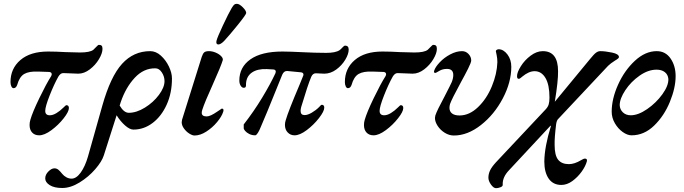

<svg xmlns="http://www.w3.org/2000/svg" viewBox="-20 -695 3584 1006"><path d="M135 -40Q135 -54 139 -67Q150 -106 186 -180.5Q222 -255 248 -296Q251 -302 251 -306Q251 -316 239 -318L180 -320Q132 -322 107 -307.5Q82 -293 70 -250Q64 -233 51 -233Q44 -233 39.5 -242.5Q35 -252 35 -265Q35 -336 87 -380.5Q139 -425 232 -425Q273 -425 323 -422L399 -420Q451 -420 469 -434Q475 -439 484.5 -449.5Q494 -460 498 -460Q508 -460 512.5 -455.5Q517 -451 517 -439Q517 -416 498.5 -385Q480 -354 450.5 -331.5Q421 -309 390 -309Q371 -309 339 -311L311 -312Q297 -312 286 -294Q263 -253 240 -194.5Q217 -136 217 -114Q217 -91 241 -91Q257 -91 276 -102.5Q295 -114 313 -132Q325 -144 327 -144Q341 -144 341 -129Q341 -110 313.5 -75Q286 -40 249.5 -13Q213 14 185 14Q162 14 148.5 -0.5Q135 -15 135 -40Z M881 -284Q881 -208 853.5 -147Q826 -86 780 -51Q734 -16 679 -16Q660 -16 635.5 -37.5Q611 -59 591 -91L524 119Q514 151 479 191.5Q444 232 397 261Q350 290 306 290Q264 290 240.5 275Q217 260 217 240Q217 220 233.5 203.5Q250 187 265 187Q277 187 286 194.5Q295 202 306 216Q315 227 328 234Q341 241 355 241Q380 241 403 209Q426 177 441 125L516 -141Q559 -294 619.5 -360.5Q680 -427 767 -427Q797 -427 823 -403.5Q849 -380 865 -346.5Q881 -313 881 -284ZM842 -270Q842 -294 828 -315.5Q814 -337 794 -337Q733 -338 686 -287.5Q639 -237 613 -161L607 -142Q629 -104 655 -104Q695 -104 739 -131Q783 -158 812.5 -197.5Q842 -237 842 -270Z M932 -55Q932 -60 934 -68L1037 -397Q1043 -415 1050.5 -421Q1058 -427 1075 -427Q1092 -427 1110 -419.5Q1128 -412 1139 -400.5Q1150 -389 1147 -379Q1138 -349 1096 -255Q1052 -158 1040 -120Q1037 -111 1037 -104Q1037 -85 1063 -85Q1082 -85 1118 -110Q1141 -126 1142 -126Q1151 -126 1151 -118Q1151 -112 1149 -108Q1142 -85 1117.5 -55.5Q1093 -26 1061 -5.5Q1029 15 999 15Q988 15 972 5Q956 -5 944 -21.5Q932 -38 932 -55ZM1114 -480Q1118 -498 1148 -562Q1178 -626 1194 -653Q1202 -666 1207 -670.5Q1212 -675 1221 -675Q1234 -675 1252 -657Q1270 -639 1270 -627Q1270 -619 1225.5 -564Q1181 -509 1154 -480Q1136 -462 1124 -462Q1111 -462 1114 -480Z M1257 -25V-43Q1310 -111 1353.5 -183Q1397 -255 1423 -311L1425 -319Q1425 -330 1413 -331L1378 -333Q1329 -335 1300 -315Q1271 -295 1269 -256V-249Q1269 -242 1266.5 -238.5Q1264 -235 1257 -235Q1248 -235 1241 -246Q1234 -257 1234 -273Q1234 -343 1292 -384Q1350 -425 1460 -425Q1495 -425 1577 -421Q1599 -420 1627.5 -419Q1656 -418 1689 -418Q1738 -418 1759 -432Q1765 -436 1774 -446Q1783 -456 1788 -456Q1807 -456 1807 -435Q1807 -412 1789 -382Q1771 -352 1741.5 -330.5Q1712 -309 1679 -309L1657 -310Q1650 -311 1635 -311Q1619 -311 1611 -293Q1593 -251 1558 -134Q1555 -122 1555 -114Q1555 -92 1576 -92Q1592 -92 1613.5 -104.5Q1635 -117 1652 -134Q1662 -146 1666 -146Q1679 -146 1679 -131Q1679 -112 1651.5 -76.5Q1624 -41 1587.5 -13.5Q1551 14 1523 14Q1502 14 1487.5 -1Q1473 -16 1473 -41Q1473 -53 1477 -65Q1490 -111 1550 -252L1567 -294Q1570 -300 1570 -304Q1570 -314 1558 -316L1485 -323Q1468 -324 1459 -304L1425 -220Q1376 -98 1346 -29Q1339 -11 1331 1.5Q1323 14 1317 14Q1300 14 1286 7Q1272 0 1264 -9.5Q1256 -19 1257 -25Z M1887 -40Q1887 -54 1891 -67Q1902 -106 1938 -180.5Q1974 -255 2000 -296Q2003 -302 2003 -306Q2003 -316 1991 -318L1932 -320Q1884 -322 1859 -307.5Q1834 -293 1822 -250Q1816 -233 1803 -233Q1796 -233 1791.5 -242.5Q1787 -252 1787 -265Q1787 -336 1839 -380.5Q1891 -425 1984 -425Q2025 -425 2075 -422L2151 -420Q2203 -420 2221 -434Q2227 -439 2236.5 -449.5Q2246 -460 2250 -460Q2260 -460 2264.5 -455.5Q2269 -451 2269 -439Q2269 -416 2250.5 -385Q2232 -354 2202.5 -331.5Q2173 -309 2142 -309Q2123 -309 2091 -311L2063 -312Q2049 -312 2038 -294Q2015 -253 1992 -194.5Q1969 -136 1969 -114Q1969 -91 1993 -91Q2009 -91 2028 -102.5Q2047 -114 2065 -132Q2077 -144 2079 -144Q2093 -144 2093 -129Q2093 -110 2065.5 -75Q2038 -40 2001.5 -13Q1965 14 1937 14Q1914 14 1900.5 -0.5Q1887 -15 1887 -40Z M2259 -77Q2259 -82 2261 -90Q2270 -117 2310 -191Q2342 -253 2347 -265Q2355 -285 2355 -302Q2355 -334 2322 -334Q2299 -334 2281.5 -323.5Q2264 -313 2262 -313Q2256 -313 2254.5 -315.5Q2253 -318 2255 -325Q2261 -344 2284 -368.5Q2307 -393 2339 -410Q2371 -427 2401 -427Q2421 -427 2435 -412Q2449 -397 2449 -378Q2449 -368 2432.5 -335Q2416 -302 2396 -266Q2347 -176 2338 -150Q2335 -140 2335 -130Q2335 -111 2348.5 -100.5Q2362 -90 2388 -90Q2439 -90 2484.5 -133.5Q2530 -177 2557 -242.5Q2584 -308 2586 -369Q2586 -389 2582.5 -405Q2579 -421 2578 -427Q2578 -431 2583 -434Q2588 -437 2592 -437Q2618 -437 2638.5 -410Q2659 -383 2659 -345Q2659 -264 2614.5 -179.5Q2570 -95 2500 -40Q2430 15 2358 15Q2333 15 2310 0.5Q2287 -14 2273 -35.5Q2259 -57 2259 -77Z M2539 236Q2539 217 2547.5 198.5Q2556 180 2578 156L2840 -123Q2851 -135 2855 -148.5Q2859 -162 2859 -184Q2859 -251 2838 -286.5Q2817 -322 2781 -322Q2751 -322 2717 -294Q2714 -292 2708.5 -287Q2703 -282 2698 -282Q2689 -282 2689 -296Q2689 -316 2709 -348Q2729 -380 2760.5 -403.5Q2792 -427 2824 -427Q2904 -427 2904 -322Q2905 -272 2887 -162L3071 -385Q3092 -411 3103 -419Q3114 -427 3125 -427Q3151 -427 3187 -419.5Q3223 -412 3223 -396Q3223 -392 3218 -388Q3213 -384 3209 -381.5Q3205 -379 3203 -378Q3178 -362 3166 -350L2905 -72Q2897 -65 2894 -45Q2885 27 2886 64Q2886 119 2904.5 142Q2923 165 2961 165Q2990 165 3025 144Q3038 136 3045 136Q3058 136 3055 150Q3048 176 3027.5 204.5Q3007 233 2979 253.5Q2951 274 2921 274Q2878 274 2855 241Q2832 208 2832 151Q2833 74 2867 -36H2864L2648 196Q2612 233 2614 273Q2615 281 2602.5 286Q2590 291 2579 291Q2566 291 2552.5 272Q2539 253 2539 236Z M3185 -110Q3185 -177 3218.5 -251.5Q3252 -326 3306.5 -376.5Q3361 -427 3421 -427Q3467 -427 3493.5 -388.5Q3520 -350 3520 -296Q3520 -235 3490 -161.5Q3460 -88 3407.5 -37Q3355 14 3289 14Q3267 14 3242.5 -3.5Q3218 -21 3201.5 -49.5Q3185 -78 3185 -110ZM3482 -281Q3480 -304 3463.5 -317Q3447 -330 3420 -330Q3376 -330 3331 -298.5Q3286 -267 3256.5 -222.5Q3227 -178 3227 -144Q3228 -121 3244 -106Q3260 -91 3285 -91Q3324 -91 3371 -123.5Q3418 -156 3450.5 -201Q3483 -246 3482 -281Z"/></svg>

Font: EB Garamond SemiBold
Style: Italic
Weight: 600
Italic angle: -17.2°
Designer: Georg Duffner and Octavio Pardo
Foundry: Georg Duffner
Version: Version 1.000